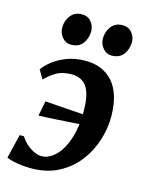

<svg xmlns="http://www.w3.org/2000/svg" viewBox="-119 -855 720 939"><g transform="rotate(15 241.0 -386.0)"><path d="M255.5 -567Q341.5 -567 392.5 -509.8Q443.5 -452.5 445 -340Q446 -279.5 427 -217.8Q408 -156 368.8 -104.5Q329.5 -53 270 -21.5Q210.5 10 130.5 10Q110.5 10 87.5 7.8Q64.5 5.5 43.5 1Q22.5 -3.5 6.5 -10.5L36 -132.5H57.5Q71.5 -110 90.2 -94Q109 -78 128.5 -69.2Q148 -60.5 164 -60.5Q193.5 -60.5 220.2 -80.2Q247 -100 267.2 -136.5Q287.5 -173 298.5 -223.2Q309.5 -273.5 308 -333.5Q307 -413 281.8 -449.2Q256.5 -485.5 205.5 -485.5Q158.5 -485.5 128.2 -467.5Q98 -449.5 73.5 -424L47 -468.5Q60 -488 88.2 -511Q116.5 -534 158.5 -550.5Q200.5 -567 255.5 -567ZM100 -248.5 115 -324.5Q169.5 -320.5 220.8 -317Q272 -313.5 329.5 -309.5L317.5 -261Q251.5 -257 199.2 -253.5Q147 -250 100 -248.5ZM162 -624.5Q136 -624.5 118 -646.5Q100 -668.5 100.5 -696.5Q101.5 -732 122 -757Q142.5 -782 177.5 -782Q208.5 -782 225.5 -760.8Q242.5 -739.5 242.5 -713Q242 -676.5 222.2 -650.5Q202.5 -624.5 162 -624.5ZM368 -624.5Q342 -624.5 324 -646.5Q306 -668.5 306.5 -696.5Q307.5 -732 327.8 -757Q348 -782 383 -782Q414 -782 431.5 -760.8Q449 -739.5 448.5 -713Q448 -676.5 428 -650.5Q408 -624.5 368 -624.5Z"/></g></svg>

Font: Merriweather 20pt
Style: Bold Italic
Weight: 700
Italic angle: -7.8°
Version: Version 2.101